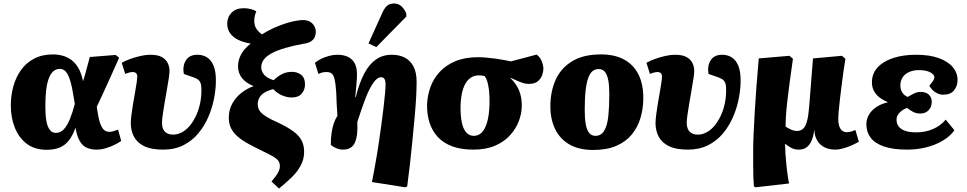

<svg xmlns="http://www.w3.org/2000/svg" viewBox="-20 -844 5543 1101"><path d="M248 15Q179 15 133.5 -19.5Q88 -54 65 -112Q42 -170 42 -238Q42 -296 56.5 -348.5Q71 -401 100.5 -442.5Q130 -484 176 -508Q222 -532 284 -532Q311 -532 337.5 -525Q364 -518 387.5 -501.5Q411 -485 428.5 -455.5Q446 -426 456 -380H457Q464 -401 469.5 -422Q475 -443 481.5 -467Q488 -491 495 -517L643 -529L663 -513Q640 -461 618 -412Q596 -363 575.5 -318.5Q555 -274 535 -232L538 -210Q545 -163 554.5 -136.5Q564 -110 576.5 -99Q589 -88 606 -88Q618 -88 630 -91.5Q642 -95 657 -101L675 -36Q660 -25 637.5 -14Q615 -3 588 5.5Q561 14 532 14Q504 14 479.5 4Q455 -6 438.5 -33Q422 -60 413 -110H412Q398 -69 376.5 -40.5Q355 -12 323.5 1.5Q292 15 248 15ZM300 -82Q327 -82 346 -102.5Q365 -123 380.5 -160.5Q396 -198 409 -248L405 -272Q395 -338 384 -376.5Q373 -415 358.5 -432Q344 -449 323 -449Q301 -449 285 -434.5Q269 -420 259 -392.5Q249 -365 244.5 -325Q240 -285 240 -233Q240 -184 246 -150.5Q252 -117 265.5 -99.5Q279 -82 300 -82Z M915 14Q846 14 805.5 -6.5Q765 -27 747.5 -61.5Q730 -96 730 -138Q730 -155 733.5 -183.5Q737 -212 742.5 -245.5Q748 -279 754 -311.5Q760 -344 763.5 -369.5Q767 -395 767 -406Q767 -418 760 -424.5Q753 -431 741 -431Q733 -431 721 -428Q709 -425 698 -420L678 -484Q699 -496 727 -506Q755 -516 785.5 -523Q816 -530 841 -530Q885 -530 908.5 -516.5Q932 -503 942 -482Q952 -461 952 -438Q952 -422 947.5 -392.5Q943 -363 936.5 -327Q930 -291 924 -254.5Q918 -218 913.5 -188Q909 -158 909 -141Q909 -105 926 -88.5Q943 -72 973 -72Q998 -72 1022.5 -85Q1047 -98 1067 -121.5Q1087 -145 1102.5 -177Q1118 -209 1126.5 -247Q1135 -285 1135 -328Q1135 -355 1129.5 -369Q1124 -383 1110.5 -391Q1097 -399 1074 -406L1034 -420Q1026 -466 1046 -498Q1066 -530 1112 -530Q1143 -530 1166.5 -515.5Q1190 -501 1204 -469Q1218 -437 1218 -382Q1218 -334 1207.5 -279.5Q1197 -225 1174.5 -173Q1152 -121 1116.5 -78.5Q1081 -36 1031 -11Q981 14 915 14Z M1580 237 1537 197Q1552 179 1562.5 164.5Q1573 150 1579 136.5Q1585 123 1585 109Q1585 92 1577 79.5Q1569 67 1548 54.5Q1527 42 1487 23Q1442 1 1406 -18.5Q1370 -38 1344.5 -59.5Q1319 -81 1305.5 -107.5Q1292 -134 1292 -169Q1292 -214 1312 -250Q1332 -286 1364.5 -311.5Q1397 -337 1432 -349V-351Q1387 -370 1366 -398.5Q1345 -427 1345 -462Q1345 -492 1355.5 -517Q1366 -542 1383 -561.5Q1400 -581 1418 -594Q1376 -601 1346 -615.5Q1316 -630 1299.5 -653.5Q1283 -677 1283 -708Q1283 -746 1308 -771.5Q1333 -797 1378 -797Q1397 -797 1416 -792.5Q1435 -788 1450 -779Q1446 -772 1442 -756Q1438 -740 1438 -726Q1438 -697 1450.5 -678.5Q1463 -660 1482 -647Q1510 -665 1550 -683.5Q1590 -702 1633.5 -714.5Q1677 -727 1714 -729Q1750 -730 1770.5 -710Q1791 -690 1791 -660Q1791 -648 1785.5 -633Q1780 -618 1763.5 -607Q1747 -596 1715 -592Q1662 -582 1618 -569.5Q1574 -557 1542.5 -541Q1511 -525 1494.5 -504.5Q1478 -484 1478 -458Q1478 -437 1493.5 -417Q1509 -397 1549 -384Q1573 -407 1598 -419.5Q1623 -432 1654 -432Q1685 -432 1707 -415Q1729 -398 1729 -360Q1729 -329 1710 -307Q1691 -285 1653 -285Q1626 -285 1597.5 -297Q1569 -309 1547 -333Q1531 -329 1515 -322.5Q1499 -316 1486 -305.5Q1473 -295 1465.5 -280Q1458 -265 1458 -245Q1458 -233 1462 -221.5Q1466 -210 1477.5 -198Q1489 -186 1511.5 -172.5Q1534 -159 1572 -142Q1632 -114 1665 -88.5Q1698 -63 1711 -35.5Q1724 -8 1724 26Q1724 70 1703.5 107Q1683 144 1650.5 175Q1618 206 1580 237Z M2304 230 2113 200Q2122 153 2132 98Q2142 43 2150.5 -14Q2159 -71 2166.5 -125.5Q2174 -180 2179.5 -227.5Q2185 -275 2188 -309Q2191 -343 2191 -360Q2191 -380 2185 -390.5Q2179 -401 2165 -401Q2154 -401 2143 -393Q2132 -385 2121.5 -370Q2111 -355 2099.5 -333Q2088 -311 2077 -282.5Q2066 -254 2054 -219.5Q2042 -185 2029 -145Q2031 -105 2027.5 -75Q2024 -45 2014.5 -25Q2005 -5 1988 4.5Q1971 14 1946 14Q1926 14 1905.5 4.5Q1885 -5 1877 -13Q1877 -52 1881.5 -82.5Q1886 -113 1894.5 -137.5Q1903 -162 1915 -180Q1913 -211 1911.5 -234.5Q1910 -258 1909.5 -275Q1909 -292 1908.5 -304.5Q1908 -317 1907 -327Q1904 -368 1898.5 -390.5Q1893 -413 1882.5 -422Q1872 -431 1852 -431Q1840 -431 1829 -428.5Q1818 -426 1806 -420L1786 -484Q1803 -498 1824.5 -508Q1846 -518 1869 -524Q1892 -530 1916 -530Q1947 -530 1972 -519.5Q1997 -509 2012 -484.5Q2027 -460 2027 -419Q2027 -408 2026.5 -395.5Q2026 -383 2024.5 -367.5Q2023 -352 2021.5 -332.5Q2020 -313 2017 -288L2020 -287Q2040 -368 2068.5 -422Q2097 -476 2136 -503Q2175 -530 2227 -530Q2269 -530 2300.5 -514Q2332 -498 2350.5 -464Q2369 -430 2369 -374Q2369 -336 2366 -282Q2363 -228 2357 -164.5Q2351 -101 2344.5 -33.5Q2338 34 2330.5 100Q2323 166 2315 225ZM2138 -574 2093 -595 2170 -765Q2183 -796 2198.5 -810Q2214 -824 2240 -824Q2265 -824 2282.5 -807.5Q2300 -791 2310 -766V-749Z M2694 14Q2624 14 2573 -5Q2522 -24 2490 -59Q2458 -94 2443 -141Q2428 -188 2429 -244Q2431 -298 2449 -346.5Q2467 -395 2502.5 -433Q2538 -471 2592.5 -493.5Q2647 -516 2722 -516Q2743 -516 2770 -513.5Q2797 -511 2823.5 -507.5Q2850 -504 2873 -499.5Q2896 -495 2910 -492L3057 -531Q3077 -517 3086.5 -493Q3096 -469 3096 -449Q3096 -434 3089 -413.5Q3082 -393 3063.5 -377.5Q3045 -362 3009 -363Q2995 -363 2978 -368.5Q2961 -374 2943 -382Q2925 -390 2908 -398L2907 -396Q2929 -375 2944 -350Q2959 -325 2966 -295.5Q2973 -266 2972 -232Q2971 -191 2954.5 -148Q2938 -105 2904.5 -68Q2871 -31 2819 -8.5Q2767 14 2694 14ZM2697 -65Q2723 -65 2742 -83.5Q2761 -102 2773 -142Q2785 -182 2787 -247Q2788 -296 2784 -327.5Q2780 -359 2774 -378Q2768 -397 2759 -408Q2749 -410 2741 -411Q2733 -412 2726 -412Q2694 -412 2671 -392Q2648 -372 2635.5 -334Q2623 -296 2621 -240Q2620 -179 2628.5 -140.5Q2637 -102 2654.5 -83.5Q2672 -65 2697 -65Z M3382 16Q3300 16 3245.5 -15.5Q3191 -47 3163.5 -103.5Q3136 -160 3136 -234Q3136 -317 3165.5 -384.5Q3195 -452 3259.5 -492Q3324 -532 3426 -532Q3506 -532 3560 -502Q3614 -472 3641.5 -416.5Q3669 -361 3669 -283Q3669 -224 3653.5 -170Q3638 -116 3604 -74Q3570 -32 3515 -8Q3460 16 3382 16ZM3394 -65Q3428 -65 3445.5 -95.5Q3463 -126 3468.5 -180Q3474 -234 3474 -305Q3474 -350 3468.5 -381.5Q3463 -413 3450 -430.5Q3437 -448 3413 -448Q3394 -448 3379.5 -437.5Q3365 -427 3354.5 -400.5Q3344 -374 3338.5 -328.5Q3333 -283 3333 -215Q3333 -167 3338.5 -133.5Q3344 -100 3358 -82.5Q3372 -65 3394 -65Z M3924 14Q3855 14 3814.5 -6.5Q3774 -27 3756.5 -61.5Q3739 -96 3739 -138Q3739 -155 3742.5 -183.5Q3746 -212 3751.5 -245.5Q3757 -279 3763 -311.5Q3769 -344 3772.5 -369.5Q3776 -395 3776 -406Q3776 -418 3769 -424.5Q3762 -431 3750 -431Q3742 -431 3730 -428Q3718 -425 3707 -420L3687 -484Q3708 -496 3736 -506Q3764 -516 3794.5 -523Q3825 -530 3850 -530Q3894 -530 3917.5 -516.5Q3941 -503 3951 -482Q3961 -461 3961 -438Q3961 -422 3956.5 -392.5Q3952 -363 3945.5 -327Q3939 -291 3933 -254.5Q3927 -218 3922.5 -188Q3918 -158 3918 -141Q3918 -105 3935 -88.5Q3952 -72 3982 -72Q4007 -72 4031.5 -85Q4056 -98 4076 -121.5Q4096 -145 4111.5 -177Q4127 -209 4135.5 -247Q4144 -285 4144 -328Q4144 -355 4138.5 -369Q4133 -383 4119.5 -391Q4106 -399 4083 -406L4043 -420Q4035 -466 4055 -498Q4075 -530 4121 -530Q4152 -530 4175.5 -515.5Q4199 -501 4213 -469Q4227 -437 4227 -382Q4227 -334 4216.5 -279.5Q4206 -225 4183.5 -173Q4161 -121 4125.5 -78.5Q4090 -36 4040 -11Q3990 14 3924 14Z M4313 230 4303 225Q4301 199 4300 169.5Q4299 140 4299 102Q4299 64 4299 16Q4299 -22 4301.5 -78.5Q4304 -135 4308 -204.5Q4312 -274 4318 -351.5Q4324 -429 4331 -509L4507 -524L4527 -507Q4515 -423 4507 -362.5Q4499 -302 4494 -257.5Q4489 -213 4487 -180Q4485 -147 4485 -118Q4498 -109 4516 -101Q4534 -93 4550 -93Q4571 -93 4585 -105.5Q4599 -118 4607.5 -148.5Q4616 -179 4620 -232L4642 -509L4808 -524L4828 -507Q4822 -473 4816.5 -433Q4811 -393 4806 -352.5Q4801 -312 4796.5 -275Q4792 -238 4789.5 -207.5Q4787 -177 4787 -159Q4787 -139 4792 -122.5Q4797 -106 4808 -96Q4819 -86 4837 -86Q4848 -86 4860.5 -89.5Q4873 -93 4885 -99L4905 -31Q4891 -23 4874 -15Q4857 -7 4838.5 -0.5Q4820 6 4802.5 10Q4785 14 4771 14Q4733 14 4706.5 0Q4680 -14 4665.5 -39.5Q4651 -65 4650 -98H4649Q4645 -65 4635 -40Q4625 -15 4607 -0.5Q4589 14 4561 14Q4534 14 4514.5 2.5Q4495 -9 4483 -19H4482Q4482 5 4484 37Q4486 69 4489.5 102.5Q4493 136 4497 163.5Q4501 191 4505 208Z M5183 14Q5101 14 5049 -4Q4997 -22 4972.5 -54.5Q4948 -87 4948 -131Q4948 -163 4964.5 -189Q4981 -215 5009 -232.5Q5037 -250 5070 -257V-259Q5045 -269 5024.5 -284.5Q5004 -300 4992 -321.5Q4980 -343 4980 -372Q4980 -422 5012 -457Q5044 -492 5101 -511Q5158 -530 5233 -530Q5311 -530 5364 -510.5Q5417 -491 5444 -458.5Q5471 -426 5471 -385Q5471 -351 5451 -326Q5431 -301 5388 -301Q5371 -301 5355 -308.5Q5339 -316 5327.5 -328Q5316 -340 5309 -352Q5325 -372 5331.5 -381.5Q5338 -391 5338 -402Q5338 -417 5314 -429.5Q5290 -442 5250 -442Q5220 -442 5195.5 -432Q5171 -422 5157 -402Q5143 -382 5143 -353Q5143 -330 5154.5 -313Q5166 -296 5185 -288Q5201 -298 5220.5 -307.5Q5240 -317 5259 -317Q5290 -317 5306.5 -301Q5323 -285 5323 -260Q5323 -231 5305 -212Q5287 -193 5257 -193Q5233 -193 5215 -203Q5197 -213 5182 -225Q5159 -218 5140 -199.5Q5121 -181 5121 -158Q5121 -135 5133 -119Q5145 -103 5170 -94Q5195 -85 5233 -85Q5286 -85 5330 -104Q5374 -123 5403 -158L5453 -97Q5428 -62 5385.5 -37Q5343 -12 5291 1Q5239 14 5183 14Z"/></svg>

Font: Literata 18pt ExtraBold
Style: Italic
Weight: 800
Italic angle: -2°
Designer: Latin by Veronika Burian and Jose Scaglione. Greek by Irene Vlachou. Cyrillic by Vera Evstafieva
Foundry: TypeTogether
Version: Version 3.103;gftools[0.9.29]